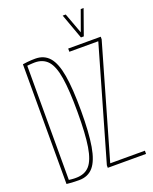

<svg xmlns="http://www.w3.org/2000/svg" viewBox="-163 -971 850 1070"><g transform="rotate(-20 262.5 -436.5)"><path d="M117 10Q103 10 90 9.5Q77 9 65 8Q53 7 43 6V-704Q57 -706 70 -707.5Q83 -709 95 -709.5Q107 -710 118 -710Q170 -710 201 -674.5Q232 -639 245.5 -560Q259 -481 259 -350Q259 -220 245.5 -141Q232 -62 201 -26Q170 10 117 10ZM105 -8Q157 -8 185.5 -40Q214 -72 226 -146.5Q238 -221 238 -350Q238 -479 226 -553.5Q214 -628 185.5 -659.5Q157 -691 108 -691Q102 -691 94 -690.5Q86 -690 78.5 -689.5Q71 -689 63 -688V-11Q69 -10 75 -9.5Q81 -9 86 -8.5Q91 -8 96 -8Q101 -8 105 -8ZM290 0V-15L481 -679V-681H310V-700H503V-685L312 -21V-19H517V0ZM468 -883 415 -734H398L344 -883H362L407 -761L451 -883Z"/></g></svg>

Font: Georama ExtraCondensed Thin
Style: Regular
Weight: 100
Width: 2
Designer: Jean-Baptiste Levee
Foundry: Production Type
Version: Version 1.001